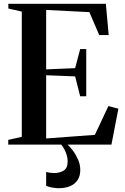

<svg xmlns="http://www.w3.org/2000/svg" viewBox="-20 -763 660 1013"><path d="M95 -41V-702L24 -718V-743H538.5L553.5 -578H503.5L451.5 -699L223.5 -710.5V-397L376.5 -403.5L403 -504H435V-255H403L376.5 -360L223.5 -366V-32.5L480.5 -51.5L552 -203.5L604.5 -189.5L568 0H23.5V-25ZM289.5 230Q273.5 230 254.8 226.5Q236 223 223.5 217.5V144Q233 147 245 148.5Q257 150 265 150Q295 150 316 137Q337 124 337 88Q337 72 332 55.2Q327 38.5 319.2 24Q311.5 9.5 303 0H322.5H336.5Q349 11 364.5 31.5Q380 52 391.8 78.5Q403.5 105 403.5 134.5Q403.5 166 389.2 187.2Q375 208.5 349.5 219.2Q324 230 289.5 230Z"/></svg>

Font: Merriweather 120pt SemiBold
Style: Regular
Weight: 600
Version: Version 2.100